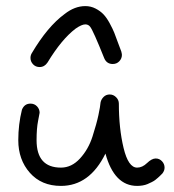

<svg xmlns="http://www.w3.org/2000/svg" viewBox="-20 -610 570 630"><path d="M110 -390Q97 -390 88.5 -399Q80 -408 80 -420Q80 -428 84 -435Q136 -523 192 -564Q225 -590 260 -590Q278 -590 293.5 -582Q309 -574 319.5 -563Q330 -552 340 -533.5Q350 -515 355 -502.5Q360 -490 367.5 -469Q375 -448 378 -441Q380 -433 380 -430Q380 -418 371.5 -409Q363 -400 350 -400Q330 -400 322 -419Q286 -509 276 -522Q270 -530 260 -530Q248 -530 228 -516Q182 -481 136 -405Q126 -390 110 -390ZM491 -90Q503 -90 511.5 -81Q520 -72 520 -60Q520 -50 513 -41L510 -38Q508 -36 505.5 -33.5Q503 -31 498.5 -27Q494 -23 489.5 -19.5Q485 -16 478 -12.5Q471 -9 464 -6Q457 -3 448 -1.5Q439 0 430 0Q355 0 326 -106Q274 0 180 0Q116 0 78 -43Q40 -86 40 -150Q40 -202 52 -250Q60 -270 80 -270Q93 -270 101.5 -261Q110 -252 110 -240Q110 -238 105 -213.5Q100 -189 100 -150Q100 -60 180 -60Q215 -60 242.5 -90Q270 -120 283.5 -162Q297 -204 303 -232.5Q309 -261 310 -274Q312 -284 320 -292Q328 -300 340 -300Q352 -300 361 -291Q370 -282 370 -270Q370 -189 385.5 -124.5Q401 -60 430 -60Q447 -60 462.5 -75Q478 -90 491 -90Z"/></svg>

Font: Pecita
Style: Book
Weight: 400
Width: 7
Version: Version 4.3